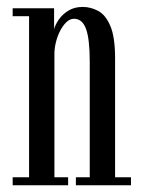

<svg xmlns="http://www.w3.org/2000/svg" viewBox="-20 -548 422 568"><path d="M17.5 0V-23.5H66V-500H17.5V-523.5H140V-461.5Q143.5 -475 154.2 -490.5Q165 -506 182.8 -516.8Q200.5 -527.5 224.5 -527.5Q248 -527.5 270 -516Q292 -504.5 306.2 -471.8Q320.5 -439 320.5 -374.5V-23.5H367.5V0H204.5V-23.5H245.5V-365.5Q245.5 -432.5 234.5 -462.5Q223.5 -492.5 199 -492.5Q187 -492.5 176.5 -482.5Q166 -472.5 158 -457Q150 -441.5 145.5 -423.5Q141 -405.5 141 -389V-23.5H181.5V0Z"/></svg>

Font: Imbue 48pt
Style: Regular
Weight: 400
Designer: Tyler Finck
Foundry: Etcetera Type Company
Version: Version 1.102